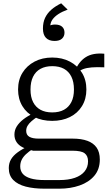

<svg xmlns="http://www.w3.org/2000/svg" viewBox="-20 -894 667 1158"><path d="M349 -874 388 -836Q355 -824 332 -809Q309 -794 296 -775.5Q283 -757 283 -732L270 -734Q278 -740 289 -743Q300 -746 311 -746Q340 -746 354.5 -733Q369 -720 369 -697Q369 -675 354 -661Q339 -647 309 -647Q275 -647 257 -666Q239 -685 239 -722Q239 -759 252 -786.5Q265 -814 289.5 -835.5Q314 -857 349 -874ZM609 -488Q564 -490 533 -487.5Q502 -485 481 -477Q460 -469 445 -454L430 -461Q442 -492 459 -514Q476 -536 497.5 -549.5Q519 -563 546.5 -568Q574 -573 609 -570ZM295 -165Q234 -165 187.5 -188Q141 -211 115 -254Q89 -297 89 -354Q89 -412 115.5 -455Q142 -498 188.5 -522.5Q235 -547 295 -547Q355 -547 401.5 -522.5Q448 -498 474.5 -455Q501 -412 501 -354Q501 -297 474.5 -254Q448 -211 401.5 -188Q355 -165 295 -165ZM295 -216Q337 -216 366 -232Q395 -248 410.5 -278.5Q426 -309 426 -354Q426 -400 410.5 -431.5Q395 -463 366 -479Q337 -495 295 -495Q254 -495 224.5 -479Q195 -463 179.5 -431.5Q164 -400 164 -354Q164 -309 179.5 -278.5Q195 -248 224 -232Q253 -216 295 -216ZM248 244Q184 244 135.5 231.5Q87 219 60 191.5Q33 164 33 120Q33 90 46.5 67Q60 44 87.5 24Q115 4 158 -16L183 1Q153 20 135.5 37Q118 54 110 71.5Q102 89 102 110Q102 136 117 154Q132 172 164.5 182Q197 192 250 192H338Q393 192 431.5 178.5Q470 165 490.5 139.5Q511 114 511 79Q511 46 490.5 30.5Q470 15 417 15H178L177 14Q141 7 116.5 -5.5Q92 -18 79.5 -37.5Q67 -57 67 -82Q67 -109 81 -131.5Q95 -154 120.5 -174Q146 -194 182 -211L207 -191Q185 -176 169.5 -162.5Q154 -149 146 -135Q138 -121 138 -105Q138 -80 157 -69Q176 -58 213 -58H418Q471 -58 507.5 -44.5Q544 -31 563 -3.5Q582 24 582 68Q582 127 549 166Q516 205 460.5 224.5Q405 244 338 244Z"/></svg>

Font: Roboto Serif Light
Style: Regular
Weight: 300
Designer: Greg Gazdowicz
Foundry: Commercial Type
Version: Version 1.008